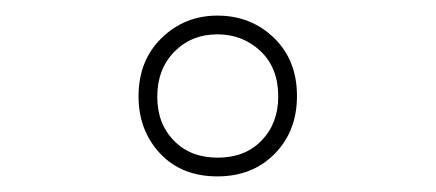

<svg xmlns="http://www.w3.org/2000/svg" viewBox="-20 -895 558 246"><path d="M258.5 -669Q303.5 -669 332 -698Q360.5 -727 360.5 -772Q360.5 -818 331 -846.5Q301.5 -875 258.5 -875Q216.5 -875 187 -846.2Q157.5 -817.5 157.5 -771.5Q157.5 -728 185 -698.5Q212.5 -669 258.5 -669ZM259 -693Q224 -693 202.8 -714.8Q181.5 -736.5 181.5 -771Q181.5 -806.5 203.5 -828.8Q225.5 -851 258.5 -851Q291 -851 313.8 -829.5Q336.5 -808 336.5 -771.5Q336.5 -737 315.2 -715Q294 -693 259 -693Z"/></svg>

Font: Spartan Thin
Style: Regular
Weight: 100
Designer: Matt Bailey, Mirko Velimirovic
Foundry: Matt Bailey
Version: Version 1.003; ttfautohint (v1.8.3)